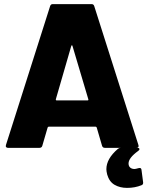

<svg xmlns="http://www.w3.org/2000/svg" viewBox="-20 -720 734 935"><path d="M477 -10 451 -99Q449 -103 446 -103H217Q214 -103 212 -99L186 -10Q183 0 172 0H19Q13 0 10 -3.5Q7 -7 9 -14L224 -690Q227 -700 237 -700H426Q436 -700 439 -690L654 -14Q655 -12 655 -9Q655 0 644 0H491Q480 0 477 -10ZM256 -231H406Q412 -231 410 -237L333 -496Q332 -500 330 -499.5Q328 -499 327 -496L252 -237Q251 -231 256 -231ZM677 171Q677 179 669 182Q637 195 599 195Q564 195 538 180Q512 165 502 130Q498 114 498 104Q498 53 554 5Q560 0 569 0H649Q659 0 659 6Q659 11 653 15Q606 49 606 76Q606 89 614 96Q622 103 635 103Q640 103 654 99Q656 98 660 98Q668 98 669 107L677 168Z"/></svg>

Font: BARLOWEXTRABOLD
Style: Regular
Weight: 800
Designer: Jeremy Tribby
Foundry: Tribby Type
Version: Version 1.422